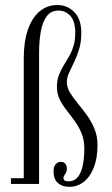

<svg xmlns="http://www.w3.org/2000/svg" viewBox="-20 -732 446 764"><path d="M255.5 11.5Q227.5 11.5 210.2 -4Q193 -19.5 193 -49.5Q193 -67.5 201 -77.8Q209 -88 221.5 -88Q233 -88 239.5 -81Q246 -74 246 -60Q246 -51 242.8 -45Q239.5 -39 236 -34.2Q232.5 -29.5 232.5 -23.5Q232.5 -17.5 237.2 -14Q242 -10.5 252.5 -10.5Q275 -10.5 288.8 -26.5Q302.5 -42.5 309 -72Q315.5 -101.5 315.5 -141.5Q315.5 -175 304.5 -201.5Q293.5 -228 277.5 -250.2Q261.5 -272.5 245 -293.2Q228.5 -314 217.5 -336.5Q206.5 -359 206.5 -386Q206.5 -412 214 -432Q221.5 -452 232.2 -469.8Q243 -487.5 254 -506.2Q265 -525 272.2 -548Q279.5 -571 279.5 -602Q279.5 -647 260.2 -668.5Q241 -690 213 -690Q182.5 -690 165.8 -667Q149 -644 142.2 -605.8Q135.5 -567.5 135.5 -522V0H23.5V-23H74.5V-499.5Q74.5 -565 90.5 -612.5Q106.5 -660 136.8 -686Q167 -712 208.5 -712Q248.5 -712 276 -683.5Q303.5 -655 303.5 -602Q303.5 -564.5 294.8 -536Q286 -507.5 274.8 -484.5Q263.5 -461.5 254.8 -442.5Q246 -423.5 246 -405Q246 -384.5 258.2 -364Q270.5 -343.5 288.8 -321.5Q307 -299.5 325.2 -274.5Q343.5 -249.5 355.8 -219.8Q368 -190 368 -154Q368 -102.5 353.2 -65.2Q338.5 -28 313 -8.2Q287.5 11.5 255.5 11.5Z"/></svg>

Font: Imbue 48pt Light
Style: Regular
Weight: 300
Designer: Tyler Finck
Foundry: Etcetera Type Company
Version: Version 1.102